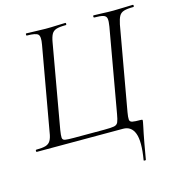

<svg xmlns="http://www.w3.org/2000/svg" viewBox="-118 -728 949 1024"><g transform="rotate(-15 356.0 -215.5)"><path d="M549.6 189.6Q566.4 90.2 549.6 45.1Q532.8 0 487 0H11.4Q7.4 0 7.4 -6Q7.4 -12 11.4 -12Q45.6 -12 63.7 -17.6Q81.8 -23.2 90.7 -38.8Q99.6 -54.4 103.6 -82.4L185.6 -545.4Q193.6 -588.6 181.6 -600.8Q169.6 -613 120 -613Q116.8 -613 116.8 -619Q116.8 -625 120 -625Q143.4 -625 170.2 -623.5Q197 -622 225.6 -622Q259.2 -622 287.1 -623.5Q315 -625 335 -625Q339 -625 339 -619Q339 -613 335 -613Q300.6 -613 282.8 -607.4Q265 -601.8 256.6 -586.6Q248.2 -571.4 243.2 -542.4L162 -81.6Q157 -50.6 158.1 -38.2Q159.2 -25.8 173.4 -23.4Q187.6 -21 221.6 -21H389.6Q427.2 -21 443.4 -24.2Q459.6 -27.4 465.5 -41Q471.4 -54.6 476.4 -84.6L557.6 -545.4Q562.6 -574.4 560 -588.8Q557.4 -603.2 541.7 -608.1Q526 -613 492.4 -613Q488.4 -613 488.4 -619Q488.4 -625 492.4 -625Q515.2 -625 542.2 -623.5Q569.2 -622 600.8 -622Q630.6 -622 658.6 -623.5Q686.6 -625 707.8 -625Q711.8 -625 711.8 -619Q711.8 -613 707.8 -613Q673.8 -613 655.7 -607.4Q637.6 -601.8 629.2 -586.6Q620.8 -571.4 614.8 -542.4L532.8 -79.4Q528 -51.6 529.2 -39.2Q530.4 -26.8 544.3 -23.9Q558.2 -21 590.2 -21Q598.4 -21 599.6 -18.9Q600.8 -16.8 598.8 -6.4Q596.6 6.4 593.6 19.8Q590.6 33.2 586.5 53.6Q582.4 74 576.4 106.8Q570.4 139.6 561.6 191.4Q560.6 193.8 554.6 193.6Q548.6 193.4 549.6 189.6Z"/></g></svg>

Font: Cormorant Light
Style: Italic
Weight: 300
Italic angle: -10°
Designer: Christian Thalmann (Catharsis Fonts)
Foundry: Catharsis Fonts
Version: Version 4.000